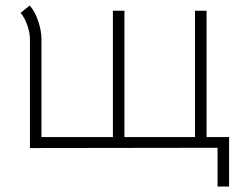

<svg xmlns="http://www.w3.org/2000/svg" viewBox="-20 -539 874 699"><path d="M772 140V-1L89 0V-395Q89 -421 79 -448.5Q69 -476 55 -492L88 -519Q106 -500 118.5 -464Q131 -428 131 -395V-40H391V-500H433V-40H690V-500H732V-40H814V140Z"/></svg>

Font: Bellota Light
Style: Regular
Weight: 300
Designer: Kemie Guaida
Foundry: Kemie Guaida
Version: Version 4.001